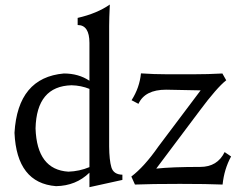

<svg xmlns="http://www.w3.org/2000/svg" viewBox="-20 -793 1041 828"><path d="M274.9 -52.7Q322.3 -54.2 365.7 -72.3V-409.7Q329.6 -424.3 288.6 -425.3Q137.7 -421.4 133.3 -239.3Q139.2 -61 274.9 -52.7ZM365.7 14.2V-48.3Q307.6 8.3 221.7 9.8Q52.2 -3.4 42.5 -220.2Q56.6 -458.5 255.4 -476.1Q318.8 -476.1 365.7 -444.8V-607.9Q365.7 -685.1 314.9 -685.1V-715.8Q398.4 -734.9 453.6 -773.4Q450.7 -712.9 450.7 -680.7V-161.6Q451.2 -102.1 460.4 -71.3Q469.7 -40.5 507.8 -39.6V-17.1ZM939.9 2.9Q875.5 0 755.9 0Q631.3 0 562 2.9L546.4 -31.7Q602.5 -74.2 662.6 -160.6L845.2 -403.3L696.3 -406.2Q605 -406.2 577.1 -345.2L547.4 -360.8Q582 -415 587.9 -476.6Q644 -472.7 700.2 -472.7H814.5Q877 -472.7 939 -476.1L955.6 -446.8Q915 -415 840.3 -314.5L653.8 -65.9Q721.7 -73.2 843.8 -73.2Q917.5 -73.2 948.7 -137.2L976.6 -118.2Q946.8 -64 939.9 2.9Z"/></svg>

Font: Almanac
Style: Regular
Weight: 400
Designer: Eden's Almanac
Version: Version 3.501;March 28, 2021;FontCreator 13.0.0.2683 64-bit